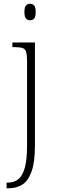

<svg xmlns="http://www.w3.org/2000/svg" viewBox="-20 -762 303 1022"><path d="M140 -654Q127 -654 118.5 -663Q110 -672 110 -698Q110 -724 118.5 -733Q127 -742 140 -742Q153 -742 161.5 -733Q170 -724 170 -698Q170 -672 161.5 -663Q153 -654 140 -654ZM15 240V210H23Q55 210 77.5 192Q100 174 112 131Q124 88 124 12V-436Q124 -470 119 -486Q114 -502 99.5 -506.5Q85 -511 59 -511H46V-536H166V11Q166 101 148 151Q130 201 99 220.5Q68 240 28 240Z"/></svg>

Font: Noto Serif Armenian SemiCondensed ExtraLight
Style: Regular
Weight: 200
Width: 4
Designer: Monotype Design Team
Foundry: Monotype Imaging Inc.
Version: Version 2.008; ttfautohint (v1.8.4.7-5d5b)